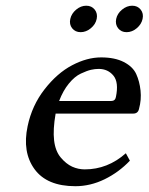

<svg xmlns="http://www.w3.org/2000/svg" viewBox="-20 -639 518 669"><path d="M231.4 -540.5Q220.7 -554.2 224.9 -573Q229 -591.8 245.4 -605.5Q261.7 -619.1 280.5 -619.1Q299.3 -619.1 310.1 -605.5Q320.8 -591.8 316.9 -573Q313 -554.2 296.4 -540.5Q279.8 -526.9 261 -526.9Q242.2 -526.9 231.4 -540.5ZM391.6 -540.5Q380.9 -554.2 384.8 -573Q388.7 -591.8 405.3 -605.5Q421.9 -619.1 440.7 -619.1Q459.5 -619.1 470.2 -605.5Q481 -591.8 476.8 -573Q472.7 -554.2 456.3 -540.5Q439.9 -526.9 421.1 -526.9Q402.3 -526.9 391.6 -540.5ZM186 -287.1H367.2Q381.3 -287.1 383.8 -300.8Q394.5 -352.1 375.2 -375.5Q356 -398.9 323.7 -398.9Q311 -398.9 297.1 -395.8Q283.2 -392.6 261.7 -382.6Q240.2 -372.6 220 -347.9Q199.7 -323.2 186 -287.1ZM418.5 -105 432.6 -79.1Q394 -38.6 344.5 -14.4Q294.9 9.8 242.7 9.8Q143.6 9.8 100.3 -49.6Q57.1 -108.9 76.2 -199.2Q91.3 -271.5 135.3 -327.9Q179.2 -384.3 231.2 -411.6Q283.2 -439 332.5 -439Q379.9 -439 411.4 -422.9Q442.9 -406.7 454.6 -381.1Q466.3 -355.5 469.7 -323.5Q473.1 -291.5 464.4 -259.8Q460.9 -242.7 442.9 -243.2H173.8Q164.1 -187.5 168.5 -149.9Q172.9 -112.3 191.7 -90.1Q210.4 -67.9 231.4 -58.3Q252.4 -48.8 275.4 -48.8Q355 -48.8 418.5 -105Z"/></svg>

Font: Linux Biolinum O
Style: Italic
Weight: 400
Italic angle: -12°
Designer: Philipp H. Poll
Foundry: Philipp H. Poll
Version: Version 1.1.3